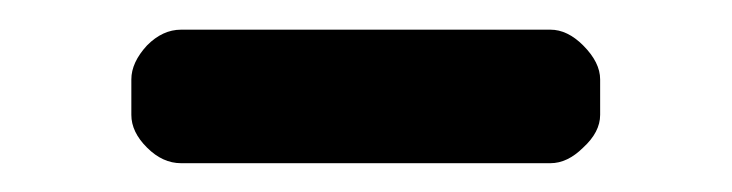

<svg xmlns="http://www.w3.org/2000/svg" viewBox="-20 -372 503 132"><path d="M70.3 -317.4Q70.3 -329.1 81.1 -340.8Q91.8 -351.6 104.5 -351.6Q168 -351.6 231.4 -351.6Q294.9 -351.6 358.4 -351.6Q370.1 -351.6 380.9 -340.8Q392.6 -329.1 392.6 -317.4Q392.6 -311.5 392.6 -305.7Q392.6 -299.8 392.6 -293Q392.6 -281.2 380.9 -270.5Q370.1 -259.8 358.4 -259.8Q294.9 -259.8 231.4 -259.8Q168 -259.8 104.5 -259.8Q91.8 -259.8 81.1 -270.5Q70.3 -281.2 70.3 -293Q70.3 -299.8 70.3 -305.7Q70.3 -311.5 70.3 -317.4Z"/></svg>

Font: DeepSea
Style: Medium
Weight: 500
Designer: Stem
Version: Version 3.019;git-0a5106e0b